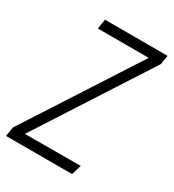

<svg xmlns="http://www.w3.org/2000/svg" viewBox="-179 -780 792 876"><g transform="rotate(30 217.0 -342.5)"><path d="M-11 0 -3 -49 375 -634H107L115 -685H445L437 -637L59 -51L353 -52L337 0Z"/></g></svg>

Font: Fira Sans Extra Condensed Light
Style: Italic
Weight: 300
Width: 3
Italic angle: -8°
Designer: Carrois Corporate & Edenspiekermann AG
Foundry: Carrois Corporate GbR & Edenspiekermann AG
Version: Version 4.203